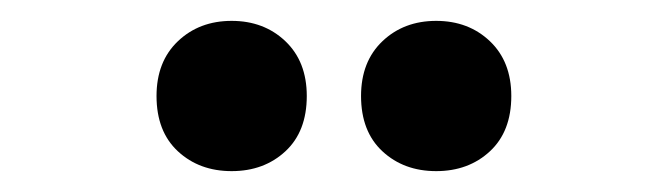

<svg xmlns="http://www.w3.org/2000/svg" viewBox="-20 -776 640 184"><path d="M398 -612Q367 -612 346.5 -631Q326 -650 326 -684Q326 -717 346.5 -736.5Q367 -756 398 -756Q429 -756 449.5 -736.5Q470 -717 470 -684Q470 -650 449.5 -631Q429 -612 398 -612ZM202 -612Q171 -612 150.5 -631Q130 -650 130 -684Q130 -717 150.5 -736.5Q171 -756 202 -756Q233 -756 253.5 -736.5Q274 -717 274 -684Q274 -650 253.5 -631Q233 -612 202 -612Z"/></svg>

Font: Kufam Black
Style: Regular
Weight: 900
Designer: Wael Morcos, Artur Schmal
Foundry: Original Type
Version: Version 1.301; ttfautohint (v1.8.3)